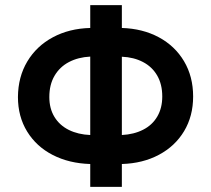

<svg xmlns="http://www.w3.org/2000/svg" viewBox="-20 -727 822 747"><path d="M454.1 -618.2Q535.2 -615.7 597.9 -582Q660.6 -548.3 696 -488.8Q731.4 -429.2 731.4 -351.6Q731.4 -275.4 696.3 -216.8Q661.1 -158.2 598.4 -124.8Q535.6 -91.3 454.1 -88.9V0H331.1V-88.9Q249 -91.3 185.3 -124Q121.6 -156.7 85.7 -215.1Q49.8 -273.4 49.8 -349.6Q50.3 -427.7 86.2 -487.8Q122.1 -547.9 185.8 -582Q249.5 -616.2 331.1 -618.2V-707H454.1ZM331.1 -201.7V-506.8Q284.2 -504.4 248.3 -485.6Q212.4 -466.8 192.1 -432.1Q171.9 -397.5 171.9 -349.6Q171.9 -304.7 191.9 -272Q211.9 -239.3 248 -221.4Q284.2 -203.6 331.1 -201.7ZM611.3 -351.6Q611.3 -398.9 591.6 -433.1Q571.8 -467.3 536.1 -485.8Q500.5 -504.4 454.1 -506.3V-201.7Q501 -204.1 536.6 -222.2Q572.3 -240.2 591.8 -273.4Q611.3 -306.6 611.3 -351.6Z"/></svg>

Font: Pretendard JP SemiBold
Style: Regular
Weight: 600
Designer: Base glyphs from Inter by Rasmus Andersson; Hangeul glyphs from Noto Sans CJK(Source Han Sans) by Jang Soo-young and Kan
Foundry: Kil Hyung-jin
Version: Version 1.309